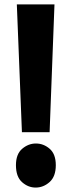

<svg xmlns="http://www.w3.org/2000/svg" viewBox="-20 -830 325 867"><path d="M204 -233H79L56 -810H226ZM141 17Q107 17 79.5 -7.5Q52 -32 52 -84Q52 -134 80 -158Q108 -182 142 -182Q177 -182 204.5 -158Q232 -134 232 -84Q232 -33 204 -8Q176 17 141 17Z"/></svg>

Font: Yaldevi ExtraLight
Style: Regular
Weight: 200
Designer: Sol Matas, Rajitha Manaperi, Kosala Senevirathne
Foundry: Mooniak
Version: Version 1.100